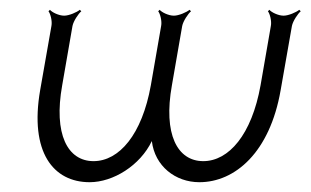

<svg xmlns="http://www.w3.org/2000/svg" viewBox="-20 -361 634 392"><path d="M79 -338C83 -333 87 -318 85 -308L62 -177C40 -50 89 11 163 11C211 11 266 -23 290 -73C296 -22 338 11 387 11C460 11 531 -50 553 -177L576 -308C578 -318 588 -333 594 -338L591 -341C585 -336 569 -329 559 -329C548 -329 534 -336 530 -341L527 -338C531 -333 535 -318 533 -308L512 -187C494 -86 447 -32 395 -32C342 -32 313 -87 331 -187L352 -308C354 -318 364 -333 370 -338L367 -341C361 -336 345 -329 335 -329C324 -329 310 -336 306 -341L303 -338C307 -333 311 -318 309 -308L288 -187C270 -86 223 -32 171 -32C118 -32 89 -87 107 -187L128 -308C130 -318 140 -333 146 -338L143 -341C137 -336 121 -329 111 -329C100 -329 86 -336 82 -341Z"/></svg>

Font: Armata Saber
Style: RgIta
Weight: 400
Designer: Jasper
Foundry: Cannot Into Space Fonts
Version: Version 0.970